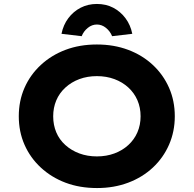

<svg xmlns="http://www.w3.org/2000/svg" viewBox="-20 -941 980 971"><path d="M471 10Q383 10 311.5 -17Q240 -44 186.5 -93.5Q133 -143 104 -209Q75 -275 75 -353Q75 -431 104 -497Q133 -563 186.5 -612.5Q240 -662 311.5 -689Q383 -716 470 -716Q556 -716 628 -689Q700 -662 753 -612.5Q806 -563 835 -497Q864 -431 864 -353Q864 -276 835 -209.5Q806 -143 753 -93.5Q700 -44 628 -17Q556 10 471 10ZM470 -150Q518 -150 558.5 -165Q599 -180 629 -207.5Q659 -235 675 -272Q691 -309 691 -353Q691 -397 675 -434Q659 -471 629 -498.5Q599 -526 558.5 -541Q518 -556 470 -556Q422 -556 381.5 -541Q341 -526 310.5 -498Q280 -470 264.5 -433Q249 -396 249 -353Q249 -309 264.5 -272Q280 -235 310.5 -207.5Q341 -180 381.5 -165Q422 -150 470 -150ZM393 -758 291 -770Q300 -815 325.5 -849Q351 -883 388 -902Q425 -921 470 -921Q516 -921 552.5 -902Q589 -883 614.5 -849Q640 -815 649 -770L547 -758Q537 -783 516 -800Q495 -817 470 -817Q445 -817 424 -800Q403 -783 393 -758Z"/></svg>

Font: Lexend Exa
Style: Bold
Weight: 700
Designer: Bonnie Shaver-Troup, Thomas Jockin
Foundry: Lexend
Version: Version 1.007